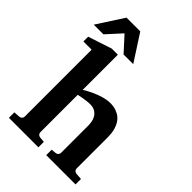

<svg xmlns="http://www.w3.org/2000/svg" viewBox="-276 -1053 1168 1168"><g transform="rotate(45 308.5 -468.5)"><path d="M248 -765.6 161.1 -860.8 74.2 -765.6H-8.8L102.1 -937H220.2L331.1 -765.6ZM348.1 0V-46.9L379.9 -49.8Q389.2 -50.8 395.5 -57.4Q401.9 -64 401.9 -73.2V-309.1Q401.9 -321.3 399.2 -338.4Q396.5 -355.5 387.7 -370.8Q378.9 -386.2 362.3 -397.2Q345.7 -408.2 317.9 -408.2Q302.7 -408.2 286.4 -406Q270 -403.8 255.9 -401.4Q239.7 -398.4 224.1 -395V-73.2Q224.1 -64 230.5 -57.4Q236.8 -50.8 246.1 -49.8L280.8 -46.9V0H26.9V-46.9L67.9 -49.8Q77.1 -50.8 83.5 -57.4Q89.8 -64 89.8 -73.2V-648.9H19V-689.9L171.9 -740.2H224.1V-438Q252 -455.1 282.2 -468.8Q294.9 -474.6 309.3 -480.2Q323.7 -485.8 338.6 -490.2Q353.5 -494.6 368.9 -497.3Q384.3 -500 398.9 -500Q428.2 -500 450 -492.4Q471.7 -484.9 487.1 -472.4Q502.4 -460 512 -443.6Q521.5 -427.2 526.9 -409.7Q532.2 -392.1 534.2 -374.8Q536.1 -357.4 536.1 -342.8V-73.2Q536.1 -64 542.5 -57.4Q548.8 -50.8 558.1 -49.8L600.1 -46.9V0Z"/></g></svg>

Font: Charis SIL Phon
Style: Bold
Weight: 700
Foundry: SIL International
Version: Version 5.000